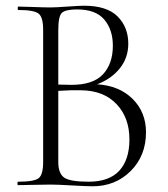

<svg xmlns="http://www.w3.org/2000/svg" viewBox="-20 -648 587 672"><path d="M320 -353Q398 -348 444.5 -301.5Q491 -255 491 -185Q491 -103 437.5 -49.5Q384 4 304 4Q283 4 231.5 1Q180 -2 157 -2Q134 -2 96 -1Q58 0 43 0Q41 0 41 -6Q41 -12 43 -12Q100 -12 115.5 -24.5Q131 -37 131 -81V-544Q131 -587 115.5 -600Q100 -613 44 -613Q42 -613 42 -619Q42 -625 44 -625Q58 -625 96 -623.5Q134 -622 157 -622Q174 -622 216.5 -625Q259 -628 274 -628Q354 -628 391.5 -590.5Q429 -553 429 -495Q429 -446 399.5 -409Q370 -372 320 -353ZM250 -615Q210 -615 197 -603.5Q184 -592 184 -542V-352Q210 -351 230 -351Q306 -351 340.5 -388Q375 -425 375 -488Q375 -544 345 -579.5Q315 -615 250 -615ZM290 -12Q362 -12 397.5 -50.5Q433 -89 433 -160Q433 -236 388 -283.5Q343 -331 265 -332Q229 -333 184 -330V-81Q184 -41 204.5 -26.5Q225 -12 290 -12Z"/></svg>

Font: Cormorant Upright Light
Style: Regular
Weight: 300
Designer: Christian Thalmann (Catharsis Fonts)
Foundry: Catharsis Fonts
Version: Version 3.302;PS 003.302;hotconv 1.0.88;makeotf.lib2.5.64775